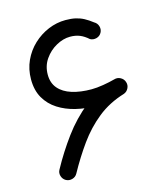

<svg xmlns="http://www.w3.org/2000/svg" viewBox="-101 -699 696 812"><g transform="rotate(-15 247.0 -293.0)"><path d="M55.7 -416.6Q55.7 -368.8 75.3 -334.7Q95 -300.6 128.7 -279.1Q162.3 -257.6 204.7 -247.4Q247.1 -237.2 292.4 -237.2Q323.1 -237.2 357.3 -243Q391.5 -248.8 417.3 -255.7Q432 -260.3 439.1 -274Q446.2 -287.7 441.4 -301.8Q437.1 -315.9 423.6 -323.2Q410.2 -330.6 395.4 -325.9Q373.2 -319.8 344.3 -315Q315.4 -310.2 292.6 -310.2Q244.2 -310.2 207.3 -321.7Q170.3 -333.3 149.8 -357.2Q129.2 -381.2 129.2 -417.7Q129.2 -455.7 149.6 -485.2Q170 -514.7 200.7 -531.6Q231.3 -548.6 261.7 -548.6Q285.4 -548.6 304 -541Q322.5 -533.4 340.8 -517Q353.8 -510.1 368.5 -514Q383.2 -518 390.4 -531.1Q397.6 -544.1 393.5 -558.7Q389.3 -573.3 376.3 -580.5Q357.3 -595.3 340.5 -604.2Q323.7 -613.1 305.1 -617.3Q286.4 -621.6 261 -621.6Q222.3 -621.6 185.6 -606.3Q149 -591 119.5 -563.4Q90.1 -535.7 72.9 -498.4Q55.7 -461 55.7 -416.6ZM87.4 31.7Q100.9 39 115.6 34.8Q130.4 30.6 137.5 17.6Q172.1 -45.3 211.3 -99.9Q250.5 -154.5 301.1 -195.2Q351.7 -235.8 419.3 -256.2Q433.7 -261.6 439.8 -275.8Q446 -289.9 440.7 -303.6Q435.6 -317.4 421.7 -323.9Q407.8 -330.4 393.4 -325Q317.4 -301.6 259 -254.7Q200.6 -207.8 155.4 -146.4Q110.2 -85.1 73.4 -17.6Q66 -4.6 70.3 9.8Q74.7 24.3 87.4 31.7Z"/></g></svg>

Font: Mikhak VF
Style: Regular
Weight: 100
Designer: Amin Abedi
Version: Version 3.001